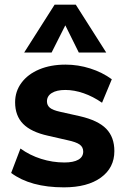

<svg xmlns="http://www.w3.org/2000/svg" viewBox="-20 -798 543 826"><path d="M28 -54 68 -159Q108 -130 157 -114.5Q206 -99 257 -99Q296 -99 317 -111Q338 -123 338 -146Q338 -165 323 -176Q308 -187 270 -195L187 -214Q114 -230 79.5 -265Q45 -300 45 -358Q45 -405 72.5 -442Q100 -479 149 -499.5Q198 -520 262 -520Q316 -520 368 -503.5Q420 -487 461 -457L419 -356Q380 -383 339.5 -397Q299 -411 261 -411Q224 -411 203 -398Q182 -385 182 -362Q182 -345 194.5 -334.5Q207 -324 239 -317L324 -298Q402 -280 437 -244Q472 -208 472 -148Q472 -76 414 -34Q356 8 255 8Q111 8 28 -54ZM202 -572H84L215 -778H306L437 -572H319L261 -689Z"/></svg>

Font: Muli ExtraBold
Style: Regular
Weight: 800
Designer: Vernon Adams
Foundry: Vernon Adams
Version: Version 2.000